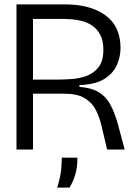

<svg xmlns="http://www.w3.org/2000/svg" viewBox="-20 -680 615 873"><path d="M55 0V-660H276Q392 -660 460 -610Q528 -560 528 -462Q528 -423 512 -385.5Q496 -348 456 -322Q416 -296 341 -293V-285Q394 -281 427 -262Q460 -243 480 -207.5Q500 -172 515 -119L547 0H467L442 -106Q433 -146 416 -179.5Q399 -213 365.5 -233.5Q332 -254 273 -254H130V0ZM130 -318H236Q267 -318 304 -320.5Q341 -323 374 -335Q407 -347 428.5 -375Q450 -403 450 -454Q450 -496 435.5 -522.5Q421 -549 398.5 -564Q376 -579 350.5 -585Q325 -591 303.5 -592.5Q282 -594 269 -594H130ZM240 173Q256 121 258.5 87Q261 53 261 37H332Q332 84 321.5 116.5Q311 149 296 173Z"/></svg>

Font: Bricolage Grotesque 48pt Light
Style: Regular
Weight: 300
Designer: Mathieu Triay
Foundry: Atelier Triay
Version: Version 1.000; ttfautohint (v1.8.4.7-5d5b);gftools[0.9.32]